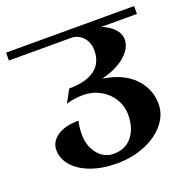

<svg xmlns="http://www.w3.org/2000/svg" viewBox="-125 -708 812 827"><g transform="rotate(-20 281.5 -294.0)"><path d="M575 -564H412Q448 -549 468 -527Q488 -505 488 -480Q488 -440 449 -405.5Q410 -371 339 -353Q432 -339 481 -288Q530 -237 530 -168Q530 -119 496 -77.5Q462 -36 403.5 -12Q345 12 275 12Q208 12 156.5 -7Q105 -26 76.5 -58.5Q48 -91 48 -132Q48 -169 83 -193.5Q118 -218 181 -218Q174 -190 174 -156Q174 -105 202.5 -68.5Q231 -32 275 -32Q331 -32 361 -70.5Q391 -109 391 -168Q391 -209 370.5 -242.5Q350 -276 314.5 -295.5Q279 -315 237 -315Q193 -315 159 -303L191 -362Q268 -362 308.5 -392Q349 -422 349 -480Q349 -516 327 -540Q305 -564 273 -564H-12V-600H575Z"/></g></svg>

Font: Arya
Style: Bold
Weight: 700
Designer: Eduardo Rodriguez Tunni, Modular Infotech
Foundry: Eduardo Rodriguez Tunni, Modular Infotech
Version: Version 1.002